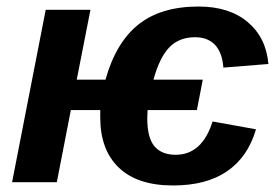

<svg xmlns="http://www.w3.org/2000/svg" viewBox="-20 -558 842 588"><path d="M17 0 120 -528H257L215 -314H303Q335 -428 404 -483Q473 -538 588 -538Q682 -538 738.5 -490.5Q795 -443 802 -362L664 -351Q661 -396 639 -420Q617 -444 577 -444Q529 -444 499 -413.5Q469 -383 450 -314H601L583 -221H432L431 -196Q431 -136 453 -110Q475 -84 518 -84Q599 -84 631 -186L764 -162Q739 -77 675.5 -33.5Q612 10 510 10Q401 10 344 -44.5Q287 -99 287 -198V-221H197L154 0Z"/></svg>

Font: Libra Sans Modern
Style: Bold Italic
Weight: 700
Italic angle: -12°
Foundry: Stefan Peev, Context Ltd
Version: Version 1.000